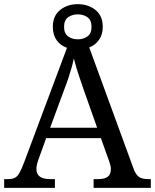

<svg xmlns="http://www.w3.org/2000/svg" viewBox="-20 -903 745 923"><path d="M0 0V-42H19Q39 -42 51 -48Q63 -54 73 -71Q83 -88 95 -120L302 -673Q271 -684 252.5 -709.5Q234 -735 234 -774Q234 -827 269 -855Q304 -883 354 -883Q404 -883 439 -855Q474 -827 474 -774Q474 -737 456 -711.5Q438 -686 409 -675L621 -95Q632 -64 647.5 -53Q663 -42 692 -42H705V0H430V-42H453Q483 -42 498 -53.5Q513 -65 513 -90Q513 -98 511 -107Q509 -116 505 -127L465 -239H202L164 -134Q161 -126 159 -118Q157 -110 156 -103.5Q155 -97 155 -91Q155 -66 171.5 -54Q188 -42 221 -42H244V0ZM221 -289H447L385 -464Q375 -494 365.5 -521Q356 -548 348.5 -573Q341 -598 335 -622Q330 -598 323.5 -575.5Q317 -553 309 -528.5Q301 -504 289 -473ZM354 -714Q381 -714 400.5 -728Q420 -742 420 -774Q420 -806 400.5 -820Q381 -834 354 -834Q327 -834 307.5 -820Q288 -806 288 -774Q288 -742 307.5 -728Q327 -714 354 -714Z"/></svg>

Font: Noto Serif Khmer
Style: Regular
Weight: 400
Designer: Danh Hong and the Monotype Design Team
Foundry: Monotype Imaging Inc.
Version: Version 2.003